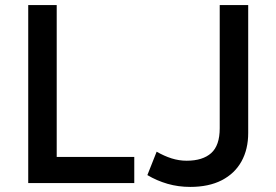

<svg xmlns="http://www.w3.org/2000/svg" viewBox="-20 -720 1086 755"><path d="M91 0V-700H203V-103H508V0ZM728 15Q681 15 638.8 2.8Q596.5 -9.5 559.5 -31.5L596 -123.5Q625.5 -106.5 654.8 -97.2Q684 -88 714 -88Q777 -88 810.5 -118Q844 -148 844 -215.5V-700H956V-197Q956 -133 929.5 -85.2Q903 -37.5 852 -11.2Q801 15 728 15Z"/></svg>

Font: Geologica EX
Style: Regular
Weight: 400
Designer: Sindre Bremnes, Frode Helland
Foundry: Monokrom Skriftforlag AS
Version: Version 1.010;gftools[0.9.28]